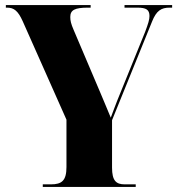

<svg xmlns="http://www.w3.org/2000/svg" viewBox="-20 -734 697 754"><path d="M148 0H513V-10H470C436 -10 420 -24 420 -76V-262L577 -649C594 -692 613 -704 646 -704H656V-714H469V-704H519C554 -704 567 -696 567 -671C567 -657 562 -641 550 -609L440 -338C432 -318 423 -293 415 -272C395 -319 388 -338 374 -370L269 -617C259 -640 256 -653 256 -667C256 -695 274 -704 326 -704H336V-714H3V-704H8C35 -704 51 -691 69 -651L241 -264V-78C241 -25 223 -10 180 -10H148Z"/></svg>

Font: Noto Serif Display Condensed Black
Style: Regular
Weight: 900
Width: 3
Designer: Monotype Design Team
Foundry: Monotype Imaging Inc.
Version: Version 2.009